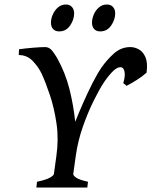

<svg xmlns="http://www.w3.org/2000/svg" viewBox="-20 -841 679 861"><path d="M547.9 -456.1 532.7 -468.3Q542.5 -500 538.3 -520Q534.2 -540 519.5 -539.6Q502.9 -539.6 481.9 -517.1Q460.9 -494.6 442.9 -466.8Q424.3 -438 398.9 -386.7Q373.5 -335.4 351.3 -272Q329.1 -208.5 319.8 -142.1L308.6 -61Q307.6 -54.7 320.6 -44.9Q333.5 -35.2 374.5 -25.9L371.6 0H143.1L146 -25.9Q188.5 -35.2 204.6 -44.7Q220.7 -54.2 221.7 -61L232.9 -142.1Q243.7 -217.3 233.4 -287.1Q223.1 -356.9 203.9 -414.3Q184.6 -471.7 167.5 -508.8Q153.3 -539.6 127.4 -566.9Q101.6 -594.2 64 -594.2L65.4 -620.1Q92.3 -624 128.2 -627Q164.1 -629.9 182.6 -629.9Q201.2 -629.9 214.1 -613.3Q227.1 -596.7 236.3 -580.6Q273.4 -513.7 291.5 -441.4Q309.6 -369.1 317.4 -294.9Q333.5 -335.9 353.5 -381.1Q373.5 -426.3 394.5 -467.8Q415.5 -509.3 435.1 -538.1Q458 -571.3 490.2 -600.6Q522.5 -629.9 564.5 -629.9Q584 -629.9 603 -619.4Q622.1 -608.9 632.6 -583.7Q643.1 -558.6 637.2 -515.1Q620.1 -499.5 595.2 -483.6Q570.3 -467.8 547.9 -456.1ZM496.6 -781.2Q496.6 -752.9 478.5 -726.6Q460.4 -700.2 429.2 -700.2Q411.6 -700.2 402.1 -710.9Q392.6 -721.7 392.6 -739.3Q392.6 -757.3 400.6 -776.1Q408.7 -794.9 423.8 -807.9Q439 -820.8 459 -820.8Q477.1 -820.8 486.8 -809.6Q496.6 -798.3 496.6 -781.2ZM312.5 -781.2Q312.5 -752.9 294.4 -726.6Q276.4 -700.2 245.6 -700.2Q227.5 -700.2 218 -710.9Q208.5 -721.7 208.5 -739.3Q208.5 -757.3 216.8 -776.1Q225.1 -794.9 240.2 -807.9Q255.4 -820.8 275.4 -820.8Q293 -820.8 302.7 -809.6Q312.5 -798.3 312.5 -781.2Z"/></svg>

Font: Gentium Book Plus
Style: Italic
Weight: 400
Italic angle: -8°
Designer: Victor Gaultney, Annie Olsen, Iska Routamaa, Becca Hirsbrunner
Foundry: SIL International
Version: Version 6.101